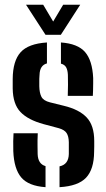

<svg xmlns="http://www.w3.org/2000/svg" viewBox="-20 -788 452 816"><path d="M233 7.5V-81Q271.5 -89 272.5 -133.5Q272.5 -147.5 272.5 -153.5Q272.5 -159.5 272.5 -165.2Q272.5 -171 272.5 -183.5Q272 -208.5 263.2 -222.2Q254.5 -236 230.5 -243L165 -260.5Q99 -278.5 67 -312Q35 -345.5 34 -411.5Q34 -434.5 34 -452.5Q34.5 -529 67.5 -565.8Q100.5 -602.5 179.5 -607.5V-518.5Q149 -510.5 148 -469.5Q147.5 -464 147 -453Q146.5 -442 147 -421.5Q147.5 -393.5 156 -376.8Q164.5 -360 192.5 -353L251 -338.5Q316 -323 348.2 -289Q380.5 -255 380.5 -188.5Q380.5 -176 380.5 -165.5Q380.5 -155 380 -142.5Q379.5 -68.5 345.8 -32.8Q312 3 233 7.5ZM268 -380.5Q269 -401 269 -428Q269 -455 268.5 -470Q267.5 -490.5 261 -502Q254.5 -513.5 239 -517.5V-607.5Q310.5 -602.5 341.5 -566.8Q372.5 -531 376 -456.5Q376 -449 376 -433.8Q376 -418.5 375.5 -403.2Q375 -388 374.5 -380.5ZM36.5 -145.5Q36 -168 36.2 -188Q36.5 -208 37.5 -221.5H140.5Q139 -189.5 139.5 -169Q140 -148.5 140 -133Q141.5 -91 173.5 -82V7.5Q101 2.5 70.2 -34Q39.5 -70.5 36.5 -145.5ZM173.5 -640 90.5 -768H163.5L206 -696.5L248.5 -768H321L238.5 -640Z"/></svg>

Font: Big Shoulders Stencil Text
Style: Bold
Weight: 700
Designer: Patric King
Foundry: XO Type Co
Version: Version 1.000